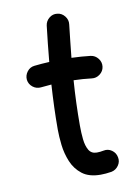

<svg xmlns="http://www.w3.org/2000/svg" viewBox="-79 -693 556 784"><g transform="rotate(-10 199.0 -300.5)"><path d="M358.4 -394.5Q356 -376 340.6 -364.3Q325.2 -352.5 306.6 -355Q271.5 -359.4 232.4 -360.4Q229 -314 227.3 -267.3Q225.6 -220.7 225.6 -173.3Q225.6 -144 228.5 -116.5Q231.4 -88.9 241.9 -71Q252.4 -53.2 274.9 -53.2Q288.1 -53.2 303.2 -56.2Q321.8 -60.1 337.4 -49.1Q353 -38.1 356.4 -19.5Q360.4 -1 349.4 14.9Q338.4 30.8 319.8 34.7Q307.6 36.6 296.4 37.6Q285.2 38.6 274.9 38.6Q226.6 38.6 198.2 16.6Q169.9 -5.4 156 -39.1Q142.1 -72.8 137.9 -108.9Q133.8 -145 133.8 -173.3Q133.8 -220.2 135.5 -266.6Q137.2 -313 140.1 -358.9Q117.7 -357.4 96.2 -355Q77.6 -353 62.5 -364.7Q47.4 -376.5 44.9 -395Q43 -413.6 54.7 -429Q66.4 -444.3 85 -446.3Q115.2 -449.7 147.5 -451.2Q150.9 -488.3 154.8 -525.4Q158.7 -562.5 163.1 -599.1Q165.5 -617.7 180.4 -629.9Q195.3 -642.1 213.9 -639.6Q232.4 -637.7 244.6 -622.3Q256.8 -606.9 254.4 -588.4Q250.5 -554.2 246.8 -520Q243.2 -485.8 239.7 -452.1Q281.2 -450.7 318.4 -446.3Q336.9 -443.8 348.9 -428.5Q360.8 -413.1 358.4 -394.5Z"/></g></svg>

Font: Mikhak Medium
Style: Regular
Weight: 500
Designer: Amin Abedi
Version: Version 3.3